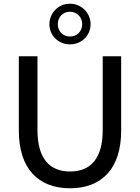

<svg xmlns="http://www.w3.org/2000/svg" viewBox="-20 -1002 751 1030"><path d="M356 8C526 8 630 -98 630 -301V-700H531V-304C531 -153 467 -82 356 -82C245 -82 181 -153 181 -304V-700H81V-301C81 -98 185 8 356 8ZM355 -764C418 -764 466 -812 466 -872C466 -932 418 -982 355 -982C293 -982 245 -932 245 -872C245 -812 293 -764 355 -764ZM355 -806C317 -806 290 -835 290 -872C290 -911 318 -939 355 -939C393 -939 421 -910 421 -872C421 -835 394 -806 355 -806Z"/></svg>

Font: Chess Sans Medium
Style: Regular
Weight: 500
Designer: Wolf Bōese
Foundry: Wolf Bōese
Version: Version 7.223;Glyphs 3.3 (3306)